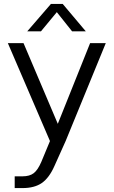

<svg xmlns="http://www.w3.org/2000/svg" viewBox="-20 -720 580 980"><path d="M55 180H95Q131 180 152 164Q173 148 191 106L235 0L20 -500H100L275 -88L440 -500H520L315 0L258 127Q231 188 193.5 214Q156 240 95 240H55ZM418 -560H348L270 -658L189 -560H119L240 -700H300Z"/></svg>

Font: Goli Light
Style: Regular
Weight: 300
Designer: jaikishan Patel
Foundry: MagicType
Version: Version 1.000